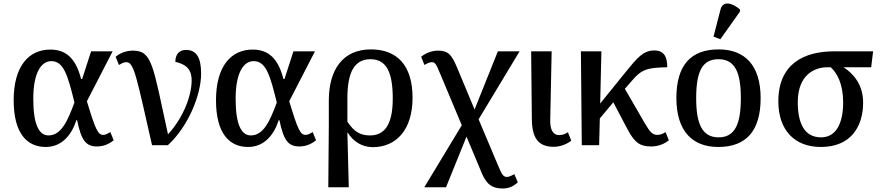

<svg xmlns="http://www.w3.org/2000/svg" viewBox="-20 -829 5021 1096"><path d="M241 10C331 10 388 -56 416 -143H420C444 -29 469 7 534 7C577 7 607 -11 629 -28L610 -75C596 -67 583 -59 570 -59C539 -59 525 -89 476 -251L623 -536H500L449 -378H443C411 -503 351 -546 267 -546C144 -546 58 -451 58 -257C58 -65 136 10 241 10ZM257 -56C204 -56 170 -115 170 -265C170 -412 214 -480 273 -480C344 -480 367 -398 405 -244C366 -138 329 -56 257 -56Z M848 0H938C1050 -102 1128 -282 1128 -409C1128 -496 1104 -544 1042 -544C1006 -544 981 -522 981 -476C1035 -463 1074 -440 1074 -370C1074 -283 1027 -158 939 -62C853 -454 850 -540 739 -540C705 -540 669 -529 640 -505L659 -458C677 -469 688 -474 702 -474C746 -474 760 -385 848 0Z M1396 10C1486 10 1543 -56 1571 -143H1575C1599 -29 1624 7 1689 7C1732 7 1762 -11 1784 -28L1765 -75C1751 -67 1738 -59 1725 -59C1694 -59 1680 -89 1631 -251L1778 -536H1655L1604 -378H1598C1566 -503 1506 -546 1422 -546C1299 -546 1213 -451 1213 -257C1213 -65 1291 10 1396 10ZM1412 -56C1359 -56 1325 -115 1325 -265C1325 -412 1369 -480 1428 -480C1499 -480 1522 -398 1560 -244C1521 -138 1484 -56 1412 -56Z M1854 240H1971L1963 -72H1965C1995 -23 2045 11 2108 11C2240 11 2335 -86 2335 -271C2335 -458 2245 -547 2097 -547C1937 -547 1857 -431 1857 -256V-113ZM2092 -56C2037 -56 2002 -76 1963 -134V-267C1963 -412 2000 -491 2095 -491C2190 -491 2222 -409 2222 -266C2222 -104 2166 -56 2092 -56Z M2402 240H2526L2643 -49L2728 154C2757 226 2792 247 2850 247C2882 247 2908 237 2936 212L2916 165C2902 173 2886 181 2874 181C2852 181 2845 167 2822 113L2712 -148L2946 -536H2822L2689 -204L2588 -446C2558 -517 2538 -540 2480 -540C2448 -540 2414 -529 2384 -505L2403 -458C2415 -465 2430 -474 2444 -474C2464 -474 2469 -465 2494 -405L2616 -114Z M3140 9C3184 9 3221 -10 3241 -26L3222 -74C3205 -64 3194 -58 3172 -58C3133 -58 3119 -95 3121 -148L3129 -536H3012L3016 -148C3017 -43 3052 9 3140 9Z M3301 0H3400L3404 -153L3481 -245L3561 -93C3606 -6 3641 7 3699 7C3738 7 3773 -8 3798 -28L3779 -75C3764 -65 3749 -59 3733 -59C3705 -59 3691 -74 3661 -125L3547 -322L3587 -368C3643 -435 3679 -443 3789 -445C3789 -504 3771 -541 3715 -541C3652 -541 3618 -500 3550 -416L3406 -238L3413 -536H3296Z M4092 -605 4204 -763V-775C4161 -812 4107 -828 4093 -775L4053 -620ZM4080 10C4239 10 4322 -81 4322 -269C4322 -457 4231 -547 4083 -547C3923 -547 3841 -457 3841 -269C3841 -81 3932 10 4080 10ZM4082 -45C3988 -45 3954 -122 3954 -269C3954 -417 3987 -491 4081 -491C4175 -491 4209 -417 4209 -269C4209 -122 4176 -45 4082 -45Z M4666 10C4835 10 4907 -104 4907 -244C4907 -345 4852 -409 4795 -445H4953L4964 -536H4742C4571 -536 4423 -466 4423 -250C4423 -88 4514 10 4666 10ZM4667 -45C4571 -45 4534 -126 4534 -246C4534 -404 4632 -445 4702 -445H4722C4758 -413 4793 -350 4793 -245C4793 -124 4752 -45 4667 -45Z"/></svg>

Font: Noto Serif Medium
Style: Regular
Weight: 500
Designer: Monotype Design Team
Foundry: Monotype Imaging Inc.
Version: Version 2.013